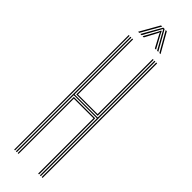

<svg xmlns="http://www.w3.org/2000/svg" viewBox="-317 -947 948 948"><g transform="rotate(45 157.5 -473.0)"><path d="M70.5 0V-800H76.8V-403.5H238.2V-800H244.5V0H238.2V-397.8H76.8V0ZM83 0V-392H232.2V0H226V-386H89V0ZM58.5 0V-800H64.5V0ZM250.5 0V-800H256.8V0ZM82.8 -409.2V-800H89V-415H226V-800H232.2V-409.2ZM79.8 -844 137.8 -946.2H145.8L87.8 -844ZM95.5 -844 153.2 -946.2H162.8L220.5 -844H212.5L165 -929L159.5 -939.5H156.8L151 -929L103.8 -844ZM111.2 -844 150.5 -916.2 156.2 -928.8H159.8L165.5 -916.2L205 -844H196.8L161 -911L159.2 -917H157L155.2 -911L119.5 -844ZM228.5 -844 170.2 -946.2H178.2L236.5 -844Z"/></g></svg>

Font: Big Shoulders Inline Display Thin ExtraLight
Style: Regular
Weight: 250
Version: Version 2.002